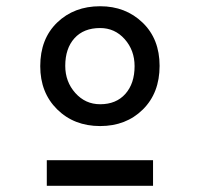

<svg xmlns="http://www.w3.org/2000/svg" viewBox="-20 -727 640 615"><path d="M411.1 -515.1Q411.1 -565.9 379.4 -601.6Q347.7 -637.2 300.8 -637.2Q248 -637.2 218.5 -604.5Q189 -571.8 189 -516.1Q189 -465.3 221.2 -429.2Q253.4 -393.1 300.8 -393.1Q352.1 -393.1 381.6 -426.3Q411.1 -459.5 411.1 -515.1ZM108.9 -515.1Q108.9 -602.5 163.1 -654.8Q217.3 -707 300.8 -707Q382.3 -707 436.8 -654.5Q491.2 -602.1 491.2 -516.1Q491.2 -429.2 437.5 -376.2Q383.8 -323.2 300.8 -323.2Q217.3 -323.2 163.1 -376.7Q108.9 -430.2 108.9 -515.1ZM470.2 -131.8H129.9V-213.9H470.2Z"/></svg>

Font: ABeeZee
Style: Regular
Weight: 400
Designer: Anja Meiners
Foundry: Anja Meiners
Version: Version 1.002